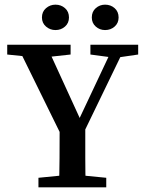

<svg xmlns="http://www.w3.org/2000/svg" viewBox="-20 -804 619 824"><path d="M145 0V-41L277 -54H304L436 -41V0ZM233 0Q235 -60 235.5 -125Q236 -190 236 -278H346Q346 -191 346 -126Q346 -61 348 0ZM253 -203 52 -612H178L337 -265L306 -264L470 -612H522L324 -203ZM11 -570V-612H283V-570L164 -557H138ZM368 -570V-612H573V-570L484 -557H465ZM218 -675Q195 -675 177.5 -690Q160 -705 160 -729Q160 -754 177.5 -769Q195 -784 218 -784Q242 -784 259 -769Q276 -754 276 -729Q276 -705 259 -690Q242 -675 218 -675ZM431 -675Q408 -675 391 -690Q374 -705 374 -729Q374 -754 391 -769Q408 -784 431 -784Q455 -784 472 -769Q489 -754 489 -729Q489 -705 472 -690Q455 -675 431 -675Z"/></svg>

Font: Lisu Bosa SemiBold
Style: Regular
Weight: 600
Designer: David Morse, Annie Olsen, Victor Gaultney, Frank Grießhammer (Latin)
Foundry: SIL International
Version: Version 2.000